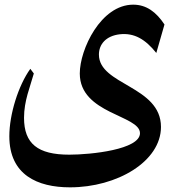

<svg xmlns="http://www.w3.org/2000/svg" viewBox="-20 -602 740 823"><path d="M280 201C482 201 670 90 670 -58C670 -234 404 -237 404 -368C404 -412 434 -448 493 -455C555 -462 603 -434 650 -375L685 -497C650 -550 608 -582 551 -582C412 -582 322 -390 322 -287C322 -113 580 -109 580 -31C580 39 370 61 277 61C142 61 83 14 83 -97C83 -170 109 -229 125 -287L110 -307C59 -236 20 -113 20 -18C20 148 141 201 280 201Z"/></svg>

Font: Kawkab Mono
Style: Bold
Weight: 700
Monospace: yes
Designer: Abdullah Arif
Foundry: Abdullah Arif
Version: Version 1.000;PS 000.500;hotconv 1.0.88;makeotf.lib2.5.64775